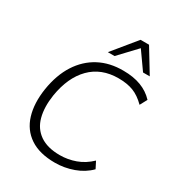

<svg xmlns="http://www.w3.org/2000/svg" viewBox="-218 -1071 1119 1214"><g transform="rotate(30 342.0 -464.0)"><path d="M368 8Q255 8 185.5 -38.5Q116 -85 90.5 -169Q65 -253 82 -364Q100 -476 150 -554Q200 -632 277 -673Q354 -714 454 -713Q527 -713 582.5 -692Q638 -671 677 -629L649 -577Q605 -621 559.5 -638.5Q514 -656 451 -656Q326 -656 248 -577Q170 -498 147 -355Q133 -263 151.5 -194Q170 -125 225 -87Q280 -49 371 -49Q429 -49 484.5 -69Q540 -89 587 -134L612 -85Q567 -39 501.5 -15.5Q436 8 368 8ZM309 -765 449 -936H511L615 -765H566L477 -891L358 -765Z"/></g></svg>

Font: Mulish ExtraLight Light
Style: Italic
Weight: 300
Italic angle: -9°
Version: Version 3.603